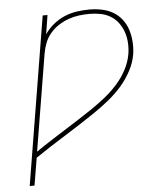

<svg xmlns="http://www.w3.org/2000/svg" viewBox="-53 -789 706 836"><g transform="rotate(-5 300.0 -371.5)"><path d="M43 0 164 -735H185L172 -652Q188 -676 211 -694.5Q234 -713 260 -724Q286 -735 314 -739Q342 -743 369 -743Q396 -743 423 -737.5Q450 -732 472 -719Q494 -706 510 -685.5Q526 -665 534 -640Q542 -615 544 -587.5Q546 -560 542 -533Q536 -496 517 -460.5Q498 -425 472 -395.5Q446 -366 414.5 -340.5Q383 -315 350 -292.5Q317 -270 283.5 -248.5Q250 -227 216.5 -206Q183 -185 149.5 -163.5Q116 -142 84 -120L64 0ZM88 -146Q118 -167 150 -187.5Q182 -208 213.5 -228Q245 -248 276.5 -268Q308 -288 339 -309Q370 -330 400 -354Q430 -378 455 -406Q480 -434 497.5 -467Q515 -500 521 -535Q525 -559 523.5 -584Q522 -609 514.5 -631Q507 -653 493 -672Q479 -691 459 -703Q439 -715 415.5 -719.5Q392 -724 367 -724Q344 -724 321 -721Q298 -718 275.5 -710Q253 -702 232 -688.5Q211 -675 195 -656Q179 -637 170.5 -615Q162 -593 158 -570Z"/></g></svg>

Font: Iosevka Aile Thin Oblique
Style: Regular
Weight: 100
Italic angle: -9°
Designer: Belleve Invis
Foundry: Belleve Invis
Version: Version 31.1.0; ttfautohint (v1.8.4)